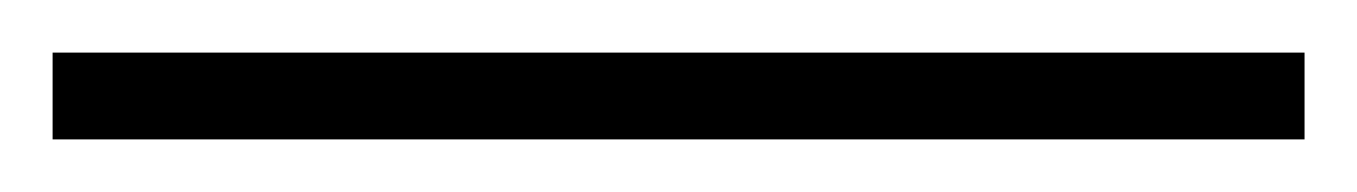

<svg xmlns="http://www.w3.org/2000/svg" viewBox="-23 -813 516 73"><path d="M473 -760H-3V-793H473Z"/></svg>

Font: Noto Sans Disp ExtLt
Style: Regular
Weight: 200
Designer: Monotype Design Team
Foundry: Monotype Imaging Inc.
Version: Version 2.000;GOOG;noto-source:20170915:90ef993387c0